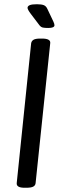

<svg xmlns="http://www.w3.org/2000/svg" viewBox="-20 -884 295 906"><path d="M96 2Q56 2 59 -21L127 -680Q129 -691 138.5 -696.5Q148 -702 170 -702H178Q220 -702 217 -680L148 -20Q147 -9 137 -3.5Q127 2 104 2ZM208 -752Q191 -752 182 -754Q173 -756 166 -765L125 -819Q110 -839 110 -847Q110 -855 120 -859.5Q130 -864 154 -864Q176 -864 187 -859.5Q198 -855 204 -841L232 -782Q237 -771 237 -765Q237 -752 208 -752Z"/></svg>

Font: Asap Condensed Condensed Regular
Style: Italic
Weight: 400
Width: 3
Italic angle: -6°
Designer: Pablo Cosgaya
Foundry: Omnibus-Type
Version: Version 3.001; ttfautohint (v1.8.4.7-5d5b)